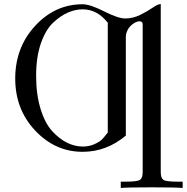

<svg xmlns="http://www.w3.org/2000/svg" viewBox="-20 -726 920 946"><path d="M55 -339Q55 -492 153 -598.5Q251 -705 387 -705Q424 -705 493 -670Q562 -635 597 -635Q635 -635 670.5 -652.5Q706 -670 732 -688Q758 -706 772 -706V122Q772 151 785 160Q798 169 854 169H880V200Q845 197 727 197Q610 197 575 200V169H601Q657 169 670 160Q683 151 683 122V-605Q683 -621 669 -621Q646 -621 622 -597Q613 -588 607.5 -575.5Q602 -563 601 -555L600 -547V-58Q505 22 387 22Q252 22 153.5 -82.5Q55 -187 55 -339ZM158 -353Q158 -260 180 -189Q202 -118 237.5 -79.5Q273 -41 311 -22.5Q349 -4 388 -4Q420 -4 446 -16Q472 -28 482.5 -39Q493 -50 507 -68Q510 -71 511 -73V-614Q459 -680 387 -680Q352 -680 315.5 -664.5Q279 -649 242 -614.5Q205 -580 181.5 -512.5Q158 -445 158 -353Z"/></svg>

Font: CMU Serif
Style: Roman
Weight: 500
Version: Version 0.7.0